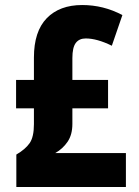

<svg xmlns="http://www.w3.org/2000/svg" viewBox="-20 -744 552 764"><path d="M307 -724Q392 -724 467 -684L425 -562Q366 -591 321 -591Q295 -591 281.5 -573Q268 -555 268 -513V-426H410V-313H268V-251Q268 -208 249 -180Q230 -152 200 -135H481V0H45V-129Q81 -150 98 -174.5Q115 -199 115 -250V-313H44V-426H115V-515Q115 -619 166 -671.5Q217 -724 307 -724Z"/></svg>

Font: Noto Sans Lao Condensed ExtraBold
Style: Regular
Weight: 800
Width: 3
Designer: Monotype Design Team
Foundry: Monotype Imaging Inc.
Version: Version 2.003; ttfautohint (v1.8.4.7-5d5b)